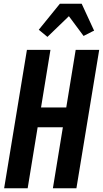

<svg xmlns="http://www.w3.org/2000/svg" viewBox="-20 -1000 547 1020"><path d="M2 0 123 -735H248L198 -429H332L382 -735H507L386 0H261L314 -324H180L127 0ZM232 -804 186 -842 298 -980H414L480 -837L471 -833L424 -809L346 -914Z"/></svg>

Font: Iosevka SS18 Extrabold
Style: Italic
Weight: 800
Italic angle: -9°
Monospace: yes
Designer: Belleve Invis
Foundry: Belleve Invis
Version: Version 25.1.1; ttfautohint (v1.8.4)